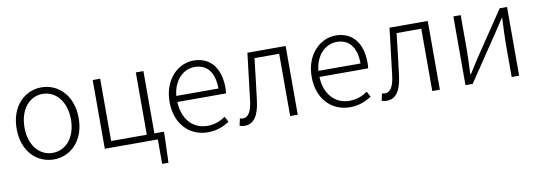

<svg xmlns="http://www.w3.org/2000/svg" viewBox="-57 -913 4125 1469"><g transform="rotate(-10 2006.0 -178.5)"><path d="M297 13C426 13 538 -89 538 -266C538 -444 426 -547 297 -547C168 -547 56 -444 56 -266C56 -89 168 13 297 13ZM297 -38C192 -38 117 -130 117 -266C117 -403 192 -496 297 -496C402 -496 478 -403 478 -266C478 -130 402 -38 297 -38Z M1106 190H1155L1162 -14V-50H1088V-534H1029V-50H752V-534H694V0H1106Z M1493 13C1569 13 1619 -12 1662 -39L1639 -82C1599 -54 1555 -36 1498 -36C1383 -36 1306 -127 1303 -256H1681C1683 -270 1684 -285 1684 -299C1684 -455 1607 -547 1478 -547C1358 -547 1244 -440 1244 -266C1244 -91 1355 13 1493 13ZM1303 -303C1314 -425 1392 -497 1478 -497C1572 -497 1630 -432 1630 -303Z M1781 13C1848 13 1890 -43 1904 -161C1918 -269 1930 -376 1942 -484H2134V0H2193V-534H1896C1882 -413 1867 -294 1853 -174C1843 -85 1817 -45 1775 -45C1766 -45 1759 -47 1752 -49L1740 6C1752 11 1763 13 1781 13Z M2597 13C2673 13 2723 -12 2766 -39L2743 -82C2703 -54 2659 -36 2602 -36C2487 -36 2410 -127 2407 -256H2785C2787 -270 2788 -285 2788 -299C2788 -455 2711 -547 2582 -547C2462 -547 2348 -440 2348 -266C2348 -91 2459 13 2597 13ZM2407 -303C2418 -425 2496 -497 2582 -497C2676 -497 2734 -432 2734 -303Z M2885 13C2952 13 2994 -43 3008 -161C3022 -269 3034 -376 3046 -484H3238V0H3297V-534H3000C2986 -413 2971 -294 2957 -174C2947 -85 2921 -45 2879 -45C2870 -45 2863 -47 2856 -49L2844 6C2856 11 2867 13 2885 13Z M3496 0H3552L3782 -342C3804 -375 3836 -424 3858 -457H3862C3859 -387 3855 -315 3855 -256V0H3913V-534H3856L3626 -192C3605 -159 3573 -110 3552 -76H3547C3550 -147 3553 -219 3553 -277V-534H3496Z"/></g></svg>

Font: Noto Sans KR Light
Style: Regular
Weight: 300
Designer: Ryoko NISHIZUKA 西塚涼子 (kana, bopomofo & ideographs); Paul D. Hunt (Latin, Greek & Cyrillic); Sandoll Communications 산돌커뮤니
Foundry: Adobe
Version: Version 2.004;hotconv 1.0.118;makeotfexe 2.5.65603